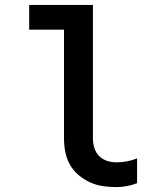

<svg xmlns="http://www.w3.org/2000/svg" viewBox="-20 -755 640 783"><path d="M455 8Q427 8 399.5 4Q372 0 347 -11.5Q322 -23 300.5 -41Q279 -59 265.5 -83Q252 -107 246.5 -134.5Q241 -162 241 -189V-634H99V-735H359V-189Q359 -170 365 -151Q371 -132 384.5 -118.5Q398 -105 416.5 -99Q435 -93 455 -93Q476 -93 497.5 -97Q519 -101 539 -109V-8Q519 0 497.5 4Q476 8 455 8Z"/></svg>

Font: Iosevka HT Extended
Style: Bold
Weight: 700
Width: 7
Monospace: yes
Designer: Belleve Invis
Foundry: Belleve Invis
Version: Version 32.3.0; ttfautohint (v1.8.4)